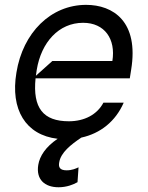

<svg xmlns="http://www.w3.org/2000/svg" viewBox="-20 -573 621 806"><path d="M341.6 -552.6C193.2 -552.6 76 -436.1 49 -268.5C22.7 -113.6 87.4 -6 221.9 9.6C171.5 43.7 146.7 82 140.6 119.3C130.7 180.4 167.6 213.1 225.9 213.1C259.9 213.1 288.4 201.7 305.4 191.8L309.7 129.3C298.3 134.9 281.2 142 259.9 142C231.5 142 224.4 129.3 228.7 108C235.4 67.5 277 34.4 321.4 4.6C401.6 -12.8 465.2 -63.6 499.3 -142H414.1C387.8 -92 334.5 -63.9 269.2 -63.9C161.2 -63.9 116.8 -119.7 129.3 -244.3H524.9L530.5 -279.8C563.9 -483 454.5 -552.6 341.6 -552.6ZM199.6 -316.8 130.7 -255C131.7 -263.1 132.8 -271.3 134.2 -279.8C153.1 -395.2 226.6 -477.3 328.8 -477.3C419.4 -477.3 466.6 -409.1 451.7 -316.8Z"/></svg>

Font: Riot Sans 2.0
Style: Italic
Weight: 400
Italic angle: -9.39999°
Designer: Rasmus Andersson
Foundry: rsms
Version: Version 3.006;hotconv 1.0.109;makeotfexe 2.5.65596